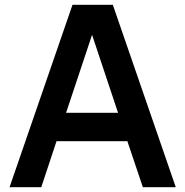

<svg xmlns="http://www.w3.org/2000/svg" viewBox="-20 -785 776 805"><path d="M284 -765H453L717 0H579L514 -193H217L153 0H20ZM475 -312 366 -639 257 -312Z"/></svg>

Font: Application Semibold
Style: Regular
Weight: 600
Designer: Wei Huang
Foundry: Wei Huang
Version: Version 0.012